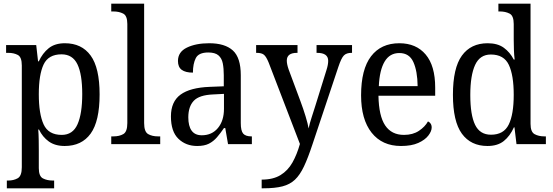

<svg xmlns="http://www.w3.org/2000/svg" viewBox="-20 -780 2991 1039"><path d="M17 239V197H24Q54 197 76 184.5Q98 172 98 125V-426Q98 -471 76.5 -482.5Q55 -494 25 -494H13V-536H176L186 -448H190Q210 -492 243.5 -519Q277 -546 331 -546Q422 -546 470.5 -479.5Q519 -413 519 -269Q519 -124 470.5 -57Q422 10 330 10Q278 10 244 -14.5Q210 -39 191 -79H187Q189 -53 189.5 -21.5Q190 10 190 34V130Q190 174 212.5 185.5Q235 197 265 197H273V239ZM314 -50Q374 -50 399.5 -107.5Q425 -165 425 -271Q425 -378 399 -432Q373 -486 313 -486Q242 -486 216 -431Q190 -376 190 -270Q190 -164 216 -107Q242 -50 314 -50Z M582 0V-42H594Q626 -42 647.5 -54.5Q669 -67 669 -114V-650Q669 -695 646.5 -706.5Q624 -718 594 -718H582V-760H760V-114Q760 -67 781.5 -54.5Q803 -42 835 -42H847V0Z M1047 10Q986 10 945.5 -29Q905 -68 905 -150Q905 -230 957 -268Q1009 -306 1115 -310L1191 -313V-373Q1191 -410 1185.5 -437.5Q1180 -465 1162 -480.5Q1144 -496 1107 -496Q1055 -496 1039.5 -465.5Q1024 -435 1024 -387Q984 -387 963.5 -402Q943 -417 943 -450Q943 -499 991.5 -522.5Q1040 -546 1112 -546Q1197 -546 1240 -507Q1283 -468 1283 -373V-114Q1283 -72 1296 -57Q1309 -42 1340 -42H1343V0H1214L1199 -87H1192Q1173 -59 1154 -37Q1135 -15 1110.5 -2.5Q1086 10 1047 10ZM1072 -48Q1127 -48 1159.5 -87.5Q1192 -127 1192 -191V-272L1134 -269Q1058 -266 1028.5 -234.5Q999 -203 999 -145Q999 -98 1017 -73Q1035 -48 1072 -48Z M1396 192Q1458 192 1498 167.5Q1538 143 1562.5 99.5Q1587 56 1603 -1L1434 -441Q1421 -473 1408.5 -483.5Q1396 -494 1369 -494H1366V-536H1590V-494H1587Q1532 -494 1532 -452Q1532 -433 1542 -404L1606 -232Q1621 -192 1633.5 -151Q1646 -110 1650 -85Q1656 -113 1666 -143.5Q1676 -174 1686 -206L1747 -402Q1756 -430 1756 -451Q1756 -494 1696 -494H1693V-536H1885V-494H1882Q1855 -494 1841 -480Q1827 -466 1811 -418L1671 1Q1647 74 1625 120.5Q1603 167 1576 192.5Q1549 218 1508.5 228.5Q1468 239 1405 239H1396Z M2150 10Q2048 10 1991 -62Q1934 -134 1934 -264Q1934 -405 1988 -475.5Q2042 -546 2141 -546Q2232 -546 2283.5 -485Q2335 -424 2335 -306V-262H2028Q2030 -152 2064.5 -101Q2099 -50 2166 -50Q2214 -50 2247 -72Q2280 -94 2296 -123Q2304 -120 2310 -111.5Q2316 -103 2316 -90Q2316 -70 2298 -46.5Q2280 -23 2243.5 -6.5Q2207 10 2150 10ZM2240 -314Q2239 -395 2217 -444Q2195 -493 2141 -493Q2089 -493 2061.5 -447Q2034 -401 2030 -314Z M2618 10Q2528 10 2479.5 -56.5Q2431 -123 2431 -267Q2431 -412 2479.5 -479Q2528 -546 2619 -546Q2673 -546 2706.5 -521.5Q2740 -497 2760 -458H2765Q2762 -482 2761 -511.5Q2760 -541 2760 -566V-650Q2760 -695 2737.5 -706.5Q2715 -718 2685 -718H2677V-760H2851V-110Q2851 -66 2873 -54Q2895 -42 2926 -42H2934V0H2775L2764 -91H2761Q2740 -44 2706.5 -17Q2673 10 2618 10ZM2637 -51Q2706 -51 2733 -106Q2760 -161 2760 -267Q2760 -373 2733.5 -429Q2707 -485 2636 -485Q2577 -485 2551 -428.5Q2525 -372 2525 -266Q2525 -158 2551 -104.5Q2577 -51 2637 -51Z"/></svg>

Font: Noto Serif Tamil SemiCondensed
Style: Italic
Weight: 400
Width: 4
Italic angle: -12°
Designer: Indian Type Foundry, Tom Grace, and the Monotype Design Team
Foundry: Monotype Imaging Inc.
Version: Version 2.003; ttfautohint (v1.8.4.7-5d5b)